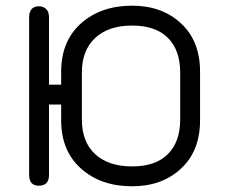

<svg xmlns="http://www.w3.org/2000/svg" viewBox="-20 -650 811 679"><path d="M447.3 -559.6Q363.3 -559.6 316.4 -515.6Q269.5 -471.7 269.5 -393.6V-227.5Q269.5 -148.4 316.4 -105Q363.3 -61.5 447.3 -61.5Q530.3 -61.5 573.7 -105Q617.2 -148.4 617.2 -227.5V-393.6Q617.2 -472.7 573.7 -516.1Q530.3 -559.6 447.3 -559.6ZM447.3 8.8Q336.9 8.8 266.6 -53.7Q196.3 -116.2 196.3 -224.6V-280.3H153.3V-31.2Q153.3 6.8 117.2 6.8Q83 6.8 83 -32.2V-587.9Q83 -627.9 118.2 -627.9Q131.8 -627.9 142.6 -618.7Q153.3 -609.4 153.3 -588.9V-350.6H196.3V-396.5Q196.3 -504.9 266.6 -567.4Q336.9 -629.9 447.3 -629.9Q552.7 -629.9 620.1 -567.4Q687.5 -504.9 687.5 -396.5V-224.6Q687.5 -116.2 620.1 -53.7Q552.7 8.8 447.3 8.8Z"/></svg>

Font: Jura
Style: DemiBold
Weight: 600
Version: Version 2.4